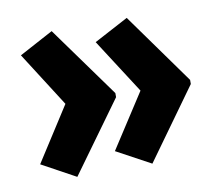

<svg xmlns="http://www.w3.org/2000/svg" viewBox="-59 -578 689 602"><g transform="rotate(-10 285.5 -277.0)"><path d="M542 -270V-283L380 -509L271 -451L383 -277L271 -104L380 -45ZM304 -270V-283L141 -509L33 -451L144 -277L33 -104L141 -45Z"/></g></svg>

Font: Noto Sans Gurmukhi Condensed ExtraBold
Style: Regular
Weight: 800
Width: 3
Designer: Jelle Bosma - Monotype Design Team
Foundry: Monotype Imaging Inc.
Version: Version 2.004